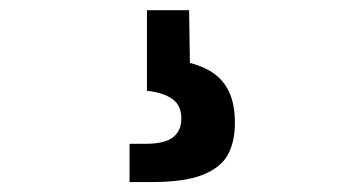

<svg xmlns="http://www.w3.org/2000/svg" viewBox="-20 -44 660 376"><path d="M440 196.7Q440 234.4 425.9 259.6Q411.8 284.8 376.1 298.7Q340.5 312.5 278.2 312.5H233.7V237.6H265.7Q301.9 237.6 318.5 225.1Q335.1 212.6 335.1 188.4Q335.1 162.2 317.5 149.8Q299.8 137.3 267.8 133.8V-24H350.3L352.3 104L336.8 75.8Q371.6 82.4 394.2 96.8Q416.9 111.2 428.5 135.6Q440 160.1 440 196.7Z"/></svg>

Font: Monaspace Neon Var ExtraLight
Style: Regular
Weight: 200
Designer: Riley Cran and the Lettermatic Team
Version: Version 1.200 (Monaspace Neon Var)